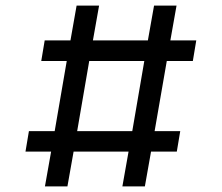

<svg xmlns="http://www.w3.org/2000/svg" viewBox="-20 -664 790 684"><path d="M220.2 0H140.1L162.1 -124H70.8L83 -196.8H174.8L217.8 -446.8H127L139.2 -520H231L252.9 -644H333L311 -520H506.8L528.8 -644H608.9L586.9 -520H679.2L667 -446.8H574.2L530.8 -196.8H622.1L609.9 -124H518.1L496.1 0H416L438 -124H242.2ZM297.9 -446.8 254.9 -196.8H451.2L494.1 -446.8Z"/></svg>

Font: ABeeZee
Style: Regular
Weight: 400
Designer: Anja Meiners
Foundry: Anja Meiners
Version: Version 1.002